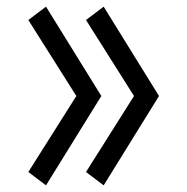

<svg xmlns="http://www.w3.org/2000/svg" viewBox="-20 -561 562 576"><path d="M238 -501 291 -541 457 -273 291 -5 238 -45 382 -273ZM65 -501 118 -541 284 -273 118 -5 65 -45 209 -273Z"/></svg>

Font: Electrolize
Style: Regular
Weight: 400
Designer: Valery Zaveryaev
Foundry: Cyreal (www.cyreal.org)
Version: Version 1.002